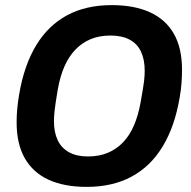

<svg xmlns="http://www.w3.org/2000/svg" viewBox="-20 -719 748 751"><path d="M319 12Q231 12 170 -16Q109 -44 77 -100Q45 -156 45 -241Q45 -267 47.5 -294Q50 -321 55 -350Q74 -463 121 -541Q168 -619 242 -659Q316 -699 417 -699Q505 -699 566.5 -671Q628 -643 660 -587Q692 -531 692 -446Q692 -421 690 -394Q688 -367 683 -339Q664 -225 616.5 -146.5Q569 -68 494.5 -28Q420 12 319 12ZM324 -107Q367 -107 401 -121Q435 -135 461 -162Q487 -189 504 -228.5Q521 -268 530 -319Q535 -348 538.5 -368Q542 -388 543.5 -401.5Q545 -415 545.5 -424.5Q546 -434 546 -442Q546 -486 531.5 -517Q517 -548 487 -564Q457 -580 412 -580Q369 -580 335 -566Q301 -552 275 -525Q249 -498 232 -459Q215 -420 206 -369Q201 -340 198 -319.5Q195 -299 193.5 -285.5Q192 -272 191.5 -262.5Q191 -253 191 -245Q191 -202 205.5 -171Q220 -140 250 -123.5Q280 -107 324 -107Z"/></svg>

Font: Archivo SemiCondensed
Style: Bold Italic
Weight: 700
Width: 4
Italic angle: -10°
Designer: Hector Gatti
Foundry: Omnibus-Type
Version: Version 2.001